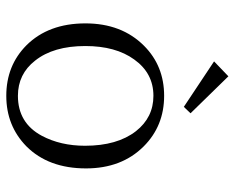

<svg xmlns="http://www.w3.org/2000/svg" viewBox="-90 -672 768 629"><g transform="rotate(90 294.5 -358.0)"><path d="M351.6 -597.7 330.6 -575.7 181.6 -674.8 230.5 -721.7ZM294.4 -511.2Q393.1 -511.2 460 -444.3Q532.2 -372.1 532.2 -255.4Q532.2 -132.3 460 -60.1Q392.6 5.9 294.4 5.9Q195.3 5.9 128.9 -60.1Q57.1 -132.3 57.1 -253.4Q57.1 -372.1 130.4 -445.3Q196.3 -511.2 294.4 -511.2ZM294.4 -476.1Q220.2 -476.1 175.3 -413.1Q131.3 -352.5 131.3 -252.9Q131.3 -148.4 179.2 -88.4Q223.1 -32.2 294.4 -32.2Q383.3 -32.2 425.3 -110.4Q458 -171.9 458 -252Q458 -357.4 410.2 -418.9Q365.2 -476.1 294.4 -476.1Z"/></g></svg>

Font: I.MingCP
Style: Regular
Weight: 400
Designer: I.Font Project
Version: Version 8.000; Sep 06, 2022